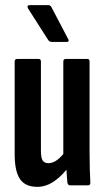

<svg xmlns="http://www.w3.org/2000/svg" viewBox="-20 -720 405 746"><path d="M125 6Q78 6 57.5 -24.5Q37 -55 37 -121V-481Q37 -491 47 -491H130Q139 -491 139 -481V-135Q139 -106 146 -96Q153 -86 168 -86Q186 -86 203.5 -99.5Q221 -113 237 -136L251 -78Q226 -41 193 -17.5Q160 6 125 6ZM252 0Q244 0 242 -10Q240 -28 238.5 -55Q237 -82 236 -98L226 -117V-481Q226 -491 236 -491H319Q328 -491 328 -481V-125Q328 -87 329 -59Q330 -31 331 -13Q332 0 323 0ZM182 -557Q172 -557 167 -565L89 -687Q86 -693 87.5 -696.5Q89 -700 94 -700H168Q176 -700 180 -692L245 -568Q248 -564 246.5 -560.5Q245 -557 239 -557Z"/></svg>

Font: Sofia Sans Extra Condensed
Style: Bold
Weight: 700
Designer: Botio Nikoltchev, Ani Petrova
Foundry: lettersoup
Version: Version 4.101